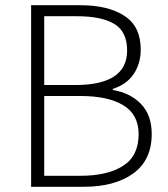

<svg xmlns="http://www.w3.org/2000/svg" viewBox="-20 -717 644 734"><path d="M301 -3H99V-697H288Q393 -697 455.5 -656.5Q518 -616 518 -528Q518 -474 491 -434Q464 -394 411 -377V-373Q478 -362 519 -319.5Q560 -277 560 -205Q560 -105 489.5 -54Q419 -3 301 -3ZM288 -45Q391 -45 450.5 -83Q510 -121 510 -204Q510 -279 451.5 -314.5Q393 -350 288 -350H149V-45ZM268 -392Q466 -392 466 -524Q466 -596 417 -625.5Q368 -655 274 -655H149V-392Z"/></svg>

Font: LXGW 975 Gothic SC 200W
Style: Regular
Weight: 200
Version: Version 2.01;February 25, 2021